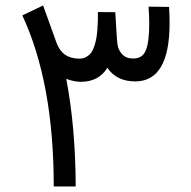

<svg xmlns="http://www.w3.org/2000/svg" viewBox="-20 -676 692 696"><path d="M470.2 -380.9Q402.8 -380.9 369.1 -430.2Q338.4 -379.9 273.9 -379.4Q249.5 -379.4 220.2 -390.1Q253.9 -212.9 254.4 0H174.8V-1.5Q174.8 -375.5 61 -620.1L136.2 -656.2L185.1 -520.5Q205.6 -463.4 268.1 -463.4Q281.7 -463.4 292.5 -469.5Q303.2 -475.6 310.1 -484.4Q316.9 -493.2 321.8 -508.3Q326.7 -523.4 329.1 -536.4Q331.5 -549.3 333 -568.8Q334.5 -588.4 334.7 -600.8Q335 -613.3 335 -632.3L397.9 -631.8Q403.8 -525.4 406.2 -512.7Q409.7 -492.7 424.1 -478Q438.5 -463.4 464.4 -463.9Q497.1 -464.4 509 -494.4Q521 -524.4 521 -591.8Q521 -615.2 518.6 -651.9L592.8 -650.9Q594.7 -623 594.7 -592.3Q594.7 -380.9 470.2 -380.9Z"/></svg>

Font: Samim WOL
Style: WOL
Weight: 400
Foundry: DejaVu fonts team - Redesigned by Saber Rastikerdar
Version: Version 4.0.0